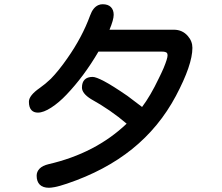

<svg xmlns="http://www.w3.org/2000/svg" viewBox="-20 -805 1040 898"><path d="M763.7 -545.9Q763.7 -553.7 760.7 -557.6Q753.9 -563.5 739.3 -563.5H440.4Q373 -448.2 291 -362.3Q255.9 -325.2 219.7 -301.8Q183.6 -278.3 157.2 -278.3Q138.7 -278.3 127.9 -289.1Q115.2 -301.8 115.2 -329.1Q115.2 -358.4 166 -393.6Q192.4 -412.1 217.8 -436.5Q254.9 -474.6 294.9 -532.2Q364.3 -630.9 401.4 -732.4Q415 -770.5 440.4 -781.2Q449.2 -785.2 460 -785.2Q485.4 -785.2 498.5 -772Q511.7 -758.8 511.7 -735.8Q511.7 -712.9 492.2 -666H793Q833 -666 858.4 -636.7Q879.9 -612.3 879.9 -581.1Q879.9 -502 802.7 -356.4Q724.6 -210 598.6 -108.4Q472.7 -6.8 293.9 53.7Q255.9 66.4 237.3 69.8Q218.8 73.2 209 73.2Q180.7 73.2 166 58.6Q151.4 43.9 151.4 16.6Q151.4 -2 165 -16.1Q178.7 -30.3 207 -37.1Q426.8 -87.9 572.3 -226.6Q497.1 -291 405.3 -341.8Q363.3 -368.2 363.3 -395.5Q363.3 -419.9 376 -432.6Q388.7 -445.3 413.1 -445.3Q428.7 -445.3 466.8 -425.3Q504.9 -405.3 576.2 -356.4Q577.1 -356.4 644.5 -304.7Q683.6 -356.4 722.7 -438.5Q735.4 -463.9 745.1 -486.3Q763.7 -531.2 763.7 -545.9Z"/></svg>

Font: FakePearl
Style: SemiBold
Weight: 400
Version: Version 1.2